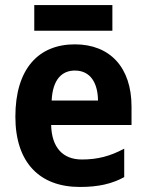

<svg xmlns="http://www.w3.org/2000/svg" viewBox="-20 -732 580 762"><path d="M426 -712H116V-610H426ZM277 -556C132 -556 41 -458 41 -269C41 -87 137 10 297 10C370 10 423 -2 473 -29V-142C417 -112 367 -99 305 -99C229 -99 185 -147 183 -236H502V-309C502 -464 417 -556 277 -556ZM277 -452C339 -452 368 -403 369 -333H185C189 -417 226 -452 277 -452Z"/></svg>

Font: Noto Sans Gurmukhi SemiCondensed
Style: Bold
Weight: 700
Width: 4
Designer: Jelle Bosma - Monotype Design Team
Foundry: Monotype Imaging Inc.
Version: Version 2.004